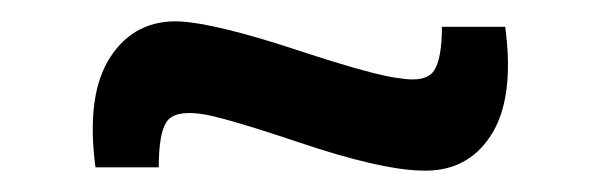

<svg xmlns="http://www.w3.org/2000/svg" viewBox="-20 -377 559 179"><path d="M148 -357Q182 -355 256.5 -330.5Q331 -306 353 -304Q377 -300 384.5 -311Q392 -322 392 -352H451Q460 -285 437.5 -250.5Q415 -216 372 -218Q334 -219 259.5 -244Q185 -269 166 -271Q142 -274 135 -263Q128 -252 128 -221H69Q60 -289 83 -324Q106 -359 148 -357Z"/></svg>

Font: Exo 2 Semi Bold
Style: Regular
Weight: 600
Designer: Natanael Gama
Version: Version 1.001;PS 001.001;hotconv 1.0.88;makeotf.lib2.5.64775